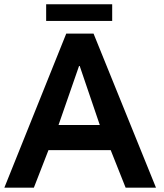

<svg xmlns="http://www.w3.org/2000/svg" viewBox="-24 -866 756 886"><path d="M493.7 -769.5V-846.2H189V-769.5ZM246.1 -289.1C289.1 -412.1 321.3 -504.4 342.3 -565.9C367.7 -492.2 398.9 -399.9 436.5 -289.1ZM132.3 0 199.7 -173.3H486.8L555.7 0H695.8L407.7 -710.9H281.7L-3.9 0Z"/></svg>

Font: Ride
Style: Bold
Weight: 700
Version: Version 3.000